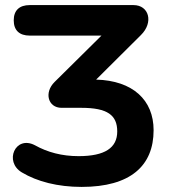

<svg xmlns="http://www.w3.org/2000/svg" viewBox="-20 -725 673 755"><path d="M301 10C493 10 584 -73 584 -213C584 -332 502 -408 358 -412L534 -587C585 -637 566 -705 505 -705H97C56 -705 34 -684 34 -645C34 -606 56 -585 97 -585H379L195 -403C152 -361 169 -301 222 -301H300C403 -301 441 -272 441 -208C441 -144 393 -111 289 -111C224 -111 167 -126 117 -154C40 -194 -5 -89 66 -47C126 -11 207 10 301 10Z"/></svg>

Font: SN Pro
Style: Bold
Weight: 700
Designer: Tobias Whetton
Foundry: Supernotes
Version: Version 1.003;Glyphs 3.3 (3324)